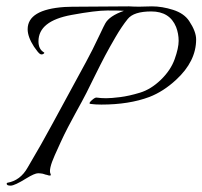

<svg xmlns="http://www.w3.org/2000/svg" viewBox="-20 -565 637 604"><path d="M418 -544 458 -545Q490 -545 524.5 -534Q559 -523 575 -499Q597 -466 597 -441Q597 -372 534 -314Q494 -277 450 -260Q386 -236 299 -236Q280 -236 265 -238Q257 -239 268 -249Q279 -259 284 -258Q298 -256 314 -256Q330 -256 358 -259.5Q386 -263 420.5 -273.5Q455 -284 486 -314Q517 -344 529.5 -379Q542 -414 542 -436.5Q542 -459 534 -480Q514 -529 456 -529Q401 -529 382 -505.5Q363 -482 343.5 -448.5Q324 -415 311 -390.5Q298 -366 277.5 -324.5Q257 -283 252 -273Q247 -263 237 -244.5Q227 -226 217 -208Q207 -190 194 -165Q181 -140 171 -118Q161 -96 152 -76Q132 -31 139 -18Q143 -9 127 -15Q125 -15 121 -16.5Q117 -18 114.5 -18.5Q112 -19 107.5 -19.5Q103 -20 100 -20Q89 -20 63 -4Q26 19 13.5 19Q1 19 1 13Q1 11 3 10Q44 3 67 -38Q112 -114 145.5 -176.5Q179 -239 218 -310Q257 -381 271 -409Q285 -437 296 -460.5Q307 -484 311 -491Q324 -515 370 -531Q355 -532 318 -532Q281 -532 205 -518Q101 -499 101 -435Q101 -411 117 -401Q122 -399 116.5 -395.5Q111 -392 105.5 -395.5Q100 -399 87 -418Q67 -449 67 -473Q67 -535 183 -543Q202 -544 238 -544L386 -545Q402 -544 418 -544Z"/></svg>

Font: Italianno
Style: Regular
Weight: 400
Designer: Robert E. Leuschke
Foundry: Robert E. Leuschke
Version: Version 1.003